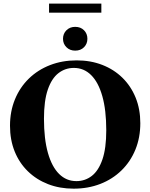

<svg xmlns="http://www.w3.org/2000/svg" viewBox="-20 -1062 856 1094"><path d="M417 -718Q496.5 -718 562.8 -692.2Q629 -666.5 677.5 -619Q726 -571.5 752.8 -505.8Q779.5 -440 779.5 -360Q779.5 -278 751.5 -209.5Q723.5 -141 672.2 -91Q621 -41 551.5 -14Q482 13 399.5 13Q320 13 253.8 -12.8Q187.5 -38.5 138.8 -86Q90 -133.5 63.5 -199.2Q37 -265 37 -345.5Q37 -427 65 -495.5Q93 -564 144.2 -614Q195.5 -664 265 -691Q334.5 -718 417 -718ZM415 -30Q465 -30 503.2 -59.8Q541.5 -89.5 563.5 -153.2Q585.5 -217 585.5 -319.5Q585.5 -435 563 -514.2Q540.5 -593.5 499.2 -634.2Q458 -675 401 -675Q351.5 -675 313 -645.2Q274.5 -615.5 252.5 -551.8Q230.5 -488 230.5 -385.5Q230.5 -270.5 253 -191Q275.5 -111.5 316.8 -70.8Q358 -30 415 -30ZM408.5 -773.5Q378 -773.5 358.5 -793Q339 -812.5 339 -841Q339 -870 358.5 -889.5Q378 -909 408.5 -909Q439.5 -909 458.8 -889.5Q478 -870 478 -841Q478 -812.5 458.8 -793Q439.5 -773.5 408.5 -773.5ZM259.5 -990V-1041.5H557.5V-990Z"/></svg>

Font: Newsreader 60pt
Style: Bold
Weight: 700
Designer: Hugues Gentile
Foundry: Production Type
Version: Version 1.003